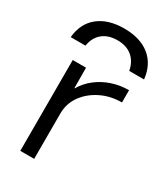

<svg xmlns="http://www.w3.org/2000/svg" viewBox="-194 -868 826 952"><g transform="rotate(30 219.5 -391.5)"><path d="M228.7 -783.3Q320.4 -783.3 375.2 -739Q430 -694.7 438.7 -613.3H354Q344.6 -662.6 312.1 -689.3Q279.7 -716 228.7 -716Q176.4 -716 143.7 -689.3Q111.1 -662.6 103.4 -613.3H18.7Q26.3 -694.7 81.5 -739Q136.7 -783.3 228.7 -783.3ZM84.3 0V-520H160.4L161.1 -403.4H163.1Q186.1 -442.7 222.6 -471Q259.1 -499.3 304.9 -514.7Q350.7 -530 401 -530V-459.9Q335.4 -459.9 281.4 -432.9Q227.4 -405.9 195.6 -361Q163.7 -316 163.7 -260V0Z"/></g></svg>

Font: M PLUS 2 Thin
Style: Regular
Weight: 100
Designer: Coji Morishita
Foundry: UNDERFOREST DESIGN
Version: Version 1.001